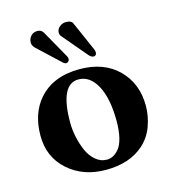

<svg xmlns="http://www.w3.org/2000/svg" viewBox="-101 -741 754 836"><g transform="rotate(-15 275.5 -323.5)"><path d="M101.1 -608.9Q101.1 -596.7 113.8 -584L211.9 -492.2Q220.2 -483.9 227.1 -483.9Q232.9 -483.9 237.5 -488.3Q242.2 -492.7 242.2 -499Q242.2 -505.9 237.8 -513.2L169.9 -633.8L168.9 -635.7L167 -638.7Q166 -640.1 164.3 -642.1Q162.6 -644 160.4 -645.8Q158.2 -647.5 155.5 -648.9Q152.8 -650.4 149.4 -651.1Q146 -651.9 142.1 -651.9Q123.5 -651.9 112.3 -639.6Q101.1 -627.4 101.1 -608.9ZM230 -621.1Q230 -611.3 234.9 -605L327.1 -496.1Q338.9 -481 351.1 -481Q356.9 -481 360.4 -485.1Q363.8 -489.3 363.8 -496.1Q363.8 -502.4 360.8 -509.8L301.8 -644Q295.9 -657.2 272 -657.2Q255.4 -657.2 242.7 -646.2Q230 -635.3 230 -621.1ZM259.8 -401.9Q176.8 -401.9 176.8 -229Q176.8 -199.2 183.3 -166.7Q189.9 -134.3 202.9 -103.3Q215.8 -72.3 238.8 -52.2Q261.7 -32.2 291 -32.2Q305.7 -32.2 319.3 -39.6Q333 -46.9 345.9 -62.7Q358.9 -78.6 366.5 -109.9Q374 -141.1 374 -184.1Q374 -285.6 342.8 -343.8Q311.5 -401.9 259.8 -401.9ZM37.1 -207Q37.1 -307.6 91.8 -370.1Q156.2 -443.8 275.9 -443.8Q385.3 -443.8 449.7 -379.9Q514.2 -315.9 514.2 -215.8Q514.2 -169.4 497.8 -124Q481.4 -78.6 445.8 -46.9Q382.3 9.8 274.9 9.8Q172.9 9.8 105 -50.5Q37.1 -110.8 37.1 -207Z"/></g></svg>

Font: Linux Libertine G
Style: Bold
Weight: 700
Designer: Philipp H. Poll
Foundry: Philipp H. Poll
Version: Version 5.0.3